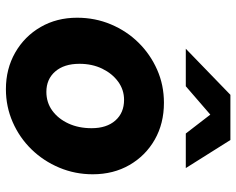

<svg xmlns="http://www.w3.org/2000/svg" viewBox="-95 -695 800 650"><g transform="rotate(90 305.0 -370.0)"><path d="M282 10Q213 10 158 -21.5Q103 -53 71.5 -107.5Q40 -162 40 -231Q40 -292 62.5 -345.5Q85 -399 124.5 -439Q164 -479 216 -502Q268 -525 328 -525Q398 -525 452.5 -494Q507 -463 538.5 -408.5Q570 -354 570 -284Q570 -224 547.5 -170.5Q525 -117 485.5 -76.5Q446 -36 393.5 -13Q341 10 282 10ZM291 -127Q327 -127 354.5 -147Q382 -167 398 -201.5Q414 -236 414 -280Q414 -331 388 -360.5Q362 -390 318 -390Q284 -390 256.5 -370Q229 -350 212.5 -316Q196 -282 196 -239Q196 -187 222 -157Q248 -127 291 -127ZM145 -599 301 -750H454L549 -599H432L368 -682L272 -599Z"/></g></svg>

Font: Red Hat Text VF
Style: Italic
Weight: 300
Italic angle: -12°
Designer: Pentagram, MCKL
Foundry: Pentagram, MCKL
Version: Version 1.023